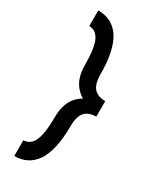

<svg xmlns="http://www.w3.org/2000/svg" viewBox="-226 -864 841 1028"><g transform="rotate(30 194.0 -350.0)"><path d="M57 100V3Q94 1 114 -30Q141 -75 141 -187Q141 -283 193 -329Q199 -335 206.5 -340.5Q214 -346 222 -350Q211 -356 201.5 -364Q192 -372 184 -381Q141 -427 141 -513Q141 -620 118 -664Q97 -703 57 -703V-800Q144 -800 190 -732Q238 -659 238 -512Q238 -456 257 -430Q280 -398 332 -398V-302Q285 -302 261 -275Q250 -262 244 -240Q238 -218 238 -188Q238 -115 226 -60.5Q214 -6 191 30Q144 100 57 100Z"/></g></svg>

Font: Unageo
Style: Medium
Weight: 500
Designer: Richard Sepsi
Foundry: Richard Sepsi
Version: Version 2.000